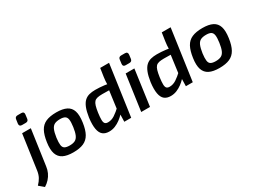

<svg xmlns="http://www.w3.org/2000/svg" viewBox="-109 -1397 3022 2290"><g transform="rotate(-30 1402.0 -251.5)"><path d="M220 -491 151 -6Q146 37 128 76.5Q110 116 81 147.5Q52 179 16 201L-50 145Q-14 108 5.5 71.5Q25 35 32 -11L100 -491ZM212 -704Q232 -704 240.5 -693.5Q249 -683 246 -665L239 -610Q235 -576 199 -576H148Q109 -576 113 -615L121 -670Q125 -704 161 -704Z M576 -503Q663 -503 715 -477Q767 -451 785.5 -393.5Q804 -336 790 -240Q777 -147 746 -91.5Q715 -36 660 -11.5Q605 13 518 13Q431 13 379 -13Q327 -39 307.5 -96.5Q288 -154 302 -249Q315 -342 345.5 -398Q376 -454 432 -478.5Q488 -503 576 -503ZM575 -411Q528 -411 499.5 -397Q471 -383 454.5 -346Q438 -309 428 -240Q420 -177 424.5 -142Q429 -107 452 -93.5Q475 -80 520 -80Q566 -80 594.5 -94.5Q623 -109 639.5 -146.5Q656 -184 665 -249Q674 -314 669 -348.5Q664 -383 641.5 -397Q619 -411 575 -411Z M1113 -503Q1174 -503 1237.5 -495Q1301 -487 1345 -473L1324 -414Q1274 -415 1234.5 -416Q1195 -417 1162 -417Q1121 -417 1094 -411Q1067 -405 1051 -388Q1035 -371 1025 -338Q1015 -305 1007 -250Q999 -190 999.5 -155Q1000 -120 1013 -105.5Q1026 -91 1055 -91Q1102 -91 1146 -119.5Q1190 -148 1246 -201L1269 -147Q1252 -125 1226.5 -97.5Q1201 -70 1167.5 -45Q1134 -20 1095 -4Q1056 12 1012 12Q959 12 926.5 -14Q894 -40 883 -99Q872 -158 884 -253Q896 -333 916 -382.5Q936 -432 964.5 -458Q993 -484 1030 -493.5Q1067 -503 1113 -503ZM1418 -700 1319 0H1224L1227 -117L1216 -125L1262 -468L1271 -484Q1271 -510 1273 -534.5Q1275 -559 1279 -587L1296 -700Z M1646 -491 1578 0H1457L1526 -491ZM1639 -704Q1659 -704 1667.5 -693.5Q1676 -683 1674 -665L1667 -610Q1662 -576 1627 -576H1575Q1536 -576 1541 -615L1548 -670Q1552 -704 1587 -704Z M1961 -503Q2022 -503 2085.5 -495Q2149 -487 2193 -473L2172 -414Q2122 -415 2082.5 -416Q2043 -417 2010 -417Q1969 -417 1942 -411Q1915 -405 1899 -388Q1883 -371 1873 -338Q1863 -305 1855 -250Q1847 -190 1847.5 -155Q1848 -120 1861 -105.5Q1874 -91 1903 -91Q1950 -91 1994 -119.5Q2038 -148 2094 -201L2117 -147Q2100 -125 2074.5 -97.5Q2049 -70 2015.5 -45Q1982 -20 1943 -4Q1904 12 1860 12Q1807 12 1774.5 -14Q1742 -40 1731 -99Q1720 -158 1732 -253Q1744 -333 1764 -382.5Q1784 -432 1812.5 -458Q1841 -484 1878 -493.5Q1915 -503 1961 -503ZM2266 -700 2167 0H2072L2075 -117L2064 -125L2110 -468L2119 -484Q2119 -510 2121 -534.5Q2123 -559 2127 -587L2144 -700Z M2588 -503Q2675 -503 2727 -477Q2779 -451 2797.5 -393.5Q2816 -336 2802 -240Q2789 -147 2758 -91.5Q2727 -36 2672 -11.5Q2617 13 2530 13Q2443 13 2391 -13Q2339 -39 2319.5 -96.5Q2300 -154 2314 -249Q2327 -342 2357.5 -398Q2388 -454 2444 -478.5Q2500 -503 2588 -503ZM2587 -411Q2540 -411 2511.5 -397Q2483 -383 2466.5 -346Q2450 -309 2440 -240Q2432 -177 2436.5 -142Q2441 -107 2464 -93.5Q2487 -80 2532 -80Q2578 -80 2606.5 -94.5Q2635 -109 2651.5 -146.5Q2668 -184 2677 -249Q2686 -314 2681 -348.5Q2676 -383 2653.5 -397Q2631 -411 2587 -411Z"/></g></svg>

Font: Exo 2 SemiBold
Style: Italic
Weight: 600
Italic angle: -8°
Designer: Natanael Gama
Foundry: Natanael Gama
Version: Version 2.010